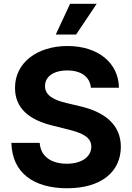

<svg xmlns="http://www.w3.org/2000/svg" viewBox="-20 -979 695 1009"><path d="M457.7 -518.1H605.1C603 -647.7 496.4 -737.2 334.5 -737.2C175.1 -737.2 58.2 -649.1 58.9 -517C58.6 -409.8 134.2 -348.4 257.1 -318.9L336.3 -299C415.5 -279.8 459.5 -257.1 459.9 -208.1C459.5 -154.8 409.1 -118.6 331 -118.6C251.1 -118.6 193.5 -155.5 188.6 -228.3H39.8C43.7 -71 156.2 10.3 332.7 10.3C510.3 10.3 614.7 -74.6 615.1 -207.7C614.7 -328.8 523.4 -393.1 397 -421.5L331.7 -437.1C268.5 -451.7 215.6 -475.1 216.6 -527.3C216.6 -574.2 258.2 -608.7 333.5 -608.7C407 -608.7 452.1 -575.3 457.7 -518.1ZM273.1 -797.6H380L488.3 -959.2H348.4Z"/></svg>

Font: GiG Sans
Style: Bold
Weight: 700
Designer: Andreas Faust
Version: Version 1.100;FEAKit 1.0